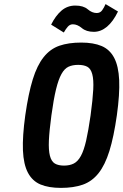

<svg xmlns="http://www.w3.org/2000/svg" viewBox="-20 -905 601 935"><path d="M103.1 -343.7Q88.9 -240.9 91.7 -172.6Q94.6 -104.3 116.2 -63.6Q137.9 -23 177.6 -6.5Q217.3 10 276.7 10Q338.1 10 382.9 -5.6Q427.7 -21.3 459.6 -61.2Q491.4 -101.1 512.8 -169.8Q534.1 -238.4 549.1 -343.7Q563.4 -446.6 560.4 -514.9Q557.3 -583.1 535.9 -623.6Q514.6 -664 474.9 -680.9Q435.1 -697.7 375.7 -697.7Q313.6 -697.7 269 -682.2Q224.4 -666.7 192.6 -626.8Q160.7 -586.9 139.6 -518.6Q118.4 -450.3 103.1 -343.7ZM230.3 -343Q241 -421.3 252.8 -469.8Q264.6 -518.3 279.4 -544.7Q294.1 -571.1 313.7 -580.1Q333.3 -589.1 360.6 -589.1Q388.1 -589.1 405 -580Q421.9 -570.9 429.2 -544.1Q436.6 -517.3 434.1 -469.1Q431.7 -421 421 -342.3Q410.3 -267.9 399.5 -220.4Q388.7 -173 374.1 -146Q359.4 -119 339.5 -108.8Q319.6 -98.6 292 -98.6Q264 -98.6 247.1 -108.6Q230.3 -118.7 223.1 -146.2Q216 -173.7 218.1 -221.1Q220.3 -268.6 230.3 -343ZM290.7 -746.7Q300.6 -764.3 310.6 -775.5Q320.7 -786.7 334.9 -786.7Q356.6 -786.7 378.4 -768.4Q400.3 -750 436.9 -750Q471.4 -750 501.2 -775.1Q531 -800.1 554.6 -849L494 -885.1Q486.9 -868.1 477.4 -854.9Q467.9 -841.6 450.9 -841.6Q428.4 -841.6 407.3 -859.7Q386.1 -877.9 346.7 -877.9Q307.9 -877.9 279.1 -853Q250.4 -828.1 229 -785Z"/></svg>

Font: Secuela ExtLt
Style: Italic
Weight: 200
Italic angle: -8°
Designer: Fernando Haro
Foundry: deFharo
Version: Version 1.704